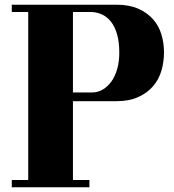

<svg xmlns="http://www.w3.org/2000/svg" viewBox="-20 -735 740 816"><path d="M30 -715H475Q529 -715 567.5 -698Q606 -681 630.5 -653Q655 -625 666 -588.5Q677 -552 677 -512Q677 -472 666 -434.5Q655 -397 630.5 -368.5Q606 -340 567.5 -322.5Q529 -305 475 -305H290V30H360V61H30V30H100V-684H30ZM371 -342Q395 -342 416 -354Q437 -366 453 -388Q469 -410 478 -441.5Q487 -473 487 -511Q487 -557 477.5 -589.5Q468 -622 451.5 -643Q435 -664 412.5 -674Q390 -684 365 -684H290V-342Z"/></svg>

Font: Cafe24 ClassicType
Style: Regular
Weight: 400
Designer: Cafe24 thkim, hmlim, mnelim & 4IR
Foundry: Cafe24
Version: Version 1.000